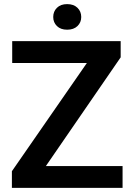

<svg xmlns="http://www.w3.org/2000/svg" viewBox="-20 -910 645 930"><path d="M573.7 -105.5V0H37.6V-80.6L400.9 -605H39.1V-710.9H564.5V-632.3L202.1 -105.5ZM237.8 -827.6Q237.8 -854.5 255.9 -872.3Q273.9 -890.1 305.2 -890.1Q336.9 -890.1 355.2 -872.3Q373.5 -854.5 373.5 -827.6Q373.5 -801.3 355.2 -783.7Q336.9 -766.1 305.2 -766.1Q273.9 -766.1 255.9 -783.7Q237.8 -801.3 237.8 -827.6Z"/></svg>

Font: Vazirmatn RD FD SemiBold
Style: Regular
Weight: 600
Designer: Saber Rastikerdar
Foundry: Saber Rastikerdar
Version: Version 33.003